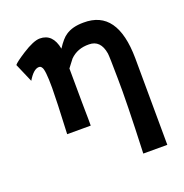

<svg xmlns="http://www.w3.org/2000/svg" viewBox="-110 -488 747 781"><g transform="rotate(-20 264.0 -98.0)"><path d="M482 -182 484 194H380Q389 -34 387 -129Q386 -224 384 -238Q374 -299 324 -299Q274 -300 242 -268Q237 -262 228.5 -250.5Q220 -239 216 -234Q216 -152 217 -85Q217 -65 217.5 -45.5Q218 -26 218 -16.5Q218 -7 218 4Q218 15 218 14H116Q123 -133 123 -184Q123 -264 113 -275Q109 -282 101 -282Q78 -282 53 -240L18 -321Q25 -331 67 -358Q117 -390 144 -390Q200 -390 213 -321Q237 -358 256 -370Q285 -390 333 -390Q407 -391 444 -339Q481 -287 482 -182Z"/></g></svg>

Font: GFS Neohellenic Rg
Style: Bold
Weight: 700
Designer: Designed by Takis Katsoulidis and George D. Matthiopoulos.
Foundry: Designed by Takis Katsoulidis and George D. Matthiopoulos.
Version: Version 1.0